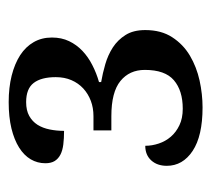

<svg xmlns="http://www.w3.org/2000/svg" viewBox="-42 -722 484 440"><g transform="rotate(-90 200.0 -502.0)"><path d="M173.8 -279.8Q108.4 -279.8 74.2 -302.5Q40 -325.2 40 -361.8Q40 -383.8 52.5 -397.5Q64.9 -411.1 85.9 -411.1Q85.9 -395.5 91.1 -380.1Q96.2 -364.7 106.7 -352.5Q117.2 -340.3 133.1 -332.8Q148.9 -325.2 170.9 -325.2Q212.4 -325.2 236.1 -345.5Q259.8 -365.7 259.8 -412.1Q259.8 -447.3 234.4 -468Q209 -488.8 153.8 -488.8H121.1V-529.8H153.8Q172.9 -529.8 189 -535.9Q205.1 -542 217.3 -553.2Q229.5 -564.5 236.3 -580.3Q243.2 -596.2 243.2 -616.2Q243.2 -649.4 230 -666.7Q216.8 -684.1 186 -684.1Q167 -684.1 154.3 -677Q141.6 -669.9 134 -658Q126.5 -646 123.3 -630.1Q120.1 -614.3 120.1 -597.2Q103 -597.2 89.1 -598.9Q75.2 -600.6 65.7 -605.5Q56.2 -610.4 51 -618.7Q45.9 -627 45.9 -640.1Q45.9 -658.2 54.9 -673.6Q64 -689 81.8 -700.2Q99.6 -711.4 125.7 -717.8Q151.9 -724.1 186 -724.1Q219.2 -724.1 246.6 -717.3Q273.9 -710.4 293.5 -697.8Q313 -685.1 323.5 -666.7Q334 -648.4 334 -625Q334 -603 325.7 -585.7Q317.4 -568.4 303.5 -555.2Q289.6 -542 271 -532.5Q252.4 -522.9 231.9 -517.1V-512.2Q252 -508.8 272.9 -502.7Q293.9 -496.6 311.3 -485.4Q328.6 -474.1 339.8 -456.3Q351.1 -438.5 351.1 -411.1Q351.1 -374.5 334.7 -349.4Q318.4 -324.2 292.5 -308.8Q266.6 -293.5 235.4 -286.6Q204.1 -279.8 173.8 -279.8Z"/></g></svg>

Font: Droid Serif
Style: Regular
Weight: 400
Designer: Monotype Design team
Foundry: Monotype Imaging Inc.
Version: Version 1.03